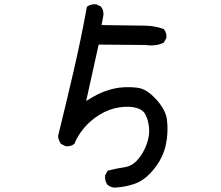

<svg xmlns="http://www.w3.org/2000/svg" viewBox="-20 -813 1040 902"><path d="M516.1 68.4Q511.7 67.9 507.6 66.7Q503.4 65.4 499.5 64Q495.6 62.5 492.2 60.3Q488.8 58.1 485.4 55.2L484.9 54.7L484.4 54.2Q471.7 37.1 473.6 13.2V12.2L474.1 11.2L483.9 -8.3L485.4 -10.7L487.8 -11.7Q525.4 -21.5 564.5 -27.3Q601.6 -32.7 628.4 -64.5Q655.8 -96.7 670.4 -139.2Q684.6 -181.2 679.7 -217.8Q678.2 -230.5 675.5 -241.2Q672.9 -252 669.4 -261Q666 -270 662.1 -277.3Q649.4 -298.8 619.1 -306.6Q587.4 -315.4 540.5 -308.6Q516.6 -305.2 493.7 -296.6Q470.7 -288.1 448.2 -274.4Q403.3 -246.6 373.5 -210.2Q343.8 -173.8 330.6 -139.6L330.1 -138.2L329.1 -137.2Q313.5 -124 289.6 -126H288.6L287.6 -126.5L268.1 -136.2L266.6 -137.2L265.6 -138.2Q254.9 -153.3 252.9 -172.4V-173.3V-174.3Q290 -324.7 325.2 -476.3Q360.4 -627.9 387.7 -778.3L388.2 -780.8L390.1 -782.2Q407.2 -794.9 431.2 -793H432.1L433.1 -792.5L452.6 -782.7L454.1 -782.2L454.6 -781.2Q461.4 -773.4 464.1 -763.4Q466.8 -753.4 465.8 -741.7V-741.2L457 -695.3Q621.1 -693.4 663.1 -692.4Q685.1 -691.9 706.1 -688.2Q727.1 -684.6 747.1 -677.2L748.5 -676.8L749.5 -675.8Q763.7 -660.2 761.7 -636.2V-634.8L761.2 -633.8L750.5 -614.3L749.5 -612.8L747.6 -611.8Q710.9 -594.7 664.6 -601.6L443.4 -603.5L384.8 -338.4Q402.3 -349.6 419.2 -359.1Q436 -368.7 453.6 -376.5Q474.6 -385.7 495.8 -391.8Q517.1 -397.9 538.6 -400.9Q582 -406.2 625.5 -400.9Q636.7 -399.4 647.9 -395.3Q659.2 -391.1 670.2 -384Q681.2 -377 692.1 -367.4Q703.1 -357.9 714.4 -345.7Q758.3 -296.4 764.2 -251.5Q769.5 -208 764.2 -162.6Q762.2 -147 759 -132.3Q755.9 -117.7 751 -103.5Q746.1 -89.4 739.7 -76.2Q720.7 -35.6 686 1Q650.9 38.1 607.4 52.2Q564.5 66.4 516.6 68.4Z"/></svg>

Font: NaikaiFont
Style: SemiBold
Weight: 600
Version: Version 1.89